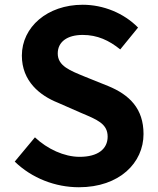

<svg xmlns="http://www.w3.org/2000/svg" viewBox="-20 -774 664 808"><path d="M312 14C483 14 584 -89 584 -210C584 -317 525 -375 435 -412L338 -451C275 -477 223 -496 223 -549C223 -598 263 -627 328 -627C390 -627 439 -604 486 -566L561 -658C501 -719 415 -754 328 -754C179 -754 72 -660 72 -540C72 -432 148 -372 223 -342L321 -299C387 -271 433 -254 433 -199C433 -147 392 -114 315 -114C250 -114 179 -147 127 -196L42 -94C114 -24 213 14 312 14Z"/></svg>

Font: Source Han Sans KR
Style: Bold
Weight: 700
Designer: Ryoko NISHIZUKA 西塚涼子 (kana, bopomofo & ideographs); Paul D. Hunt (Latin, Greek & Cyrillic); Sandoll Communications 산돌커뮤니
Foundry: Adobe
Version: Version 2.004;hotconv 1.0.118;makeotfexe 2.5.65603